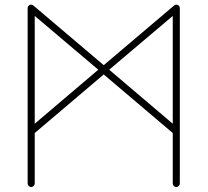

<svg xmlns="http://www.w3.org/2000/svg" viewBox="-20 -771 874 807"><path d="M96.2 0C96.2 7.8 103 15.1 110.8 15.1C119.1 15.1 126 7.8 126 0V-211.9L416 -458L706.1 -211.9V0C706.1 7.8 712.9 15.1 720.7 15.1C729 15.1 735.8 7.8 735.8 0V-735.8C735.8 -742.7 732.9 -747.6 727.1 -750C724.6 -751 722.7 -751.5 720.7 -751.5C717.3 -751.5 713.9 -750 710.9 -747.1L416 -497.1L121.1 -747.1C117.7 -750 114.3 -751.5 110.8 -751.5C108.4 -751.5 106.4 -751 104.5 -750C99.1 -747.1 96.2 -742.2 96.2 -735.8ZM126 -704.1 393.1 -478 126 -251ZM706.1 -704.1V-251L439 -478Z"/></svg>

Font: Nemoy
Style: Light
Weight: 300
Designer: BSozoo
Foundry: BSozoo
Version: Version 001.000